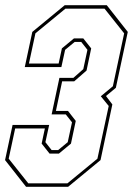

<svg xmlns="http://www.w3.org/2000/svg" viewBox="-42 -720 513 740"><path d="M58.5 0 -22.5 -103 6.5 -238.5H147.5L133 -172L157 -141.5H182L219 -172L235.5 -248.5L211.5 -279H157L187 -420H241L279 -453.5L295 -528L271 -558.5H246L209 -528L194.5 -461.5H53.5L82.5 -597L207.5 -700H369.5L450.5 -597L404.5 -381.5L366.5 -350L391 -317.5L345.5 -103L220.5 0ZM67 -13.5H218L333.5 -108.5L377 -311.5L346.5 -349L393 -387.5L436.5 -591.5L361 -686.5H210L94.5 -591.5L69.5 -475H184L196.5 -533.5L243 -572H279L309.5 -533.5L291.5 -448L244 -406.5H197.5L173.5 -292.5H220L250 -254L231.5 -166.5L185 -128H149L118.5 -166.5L131 -225H16.5L-8.5 -108.5Z"/></svg>

Font: Tourney Condensed Thin
Style: Italic
Weight: 100
Width: 3
Italic angle: -12°
Designer: Tyler Finck
Foundry: Etcetera Type Co
Version: Version 1.010; ttfautohint (v1.8.3)